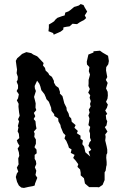

<svg xmlns="http://www.w3.org/2000/svg" viewBox="-20 -926 615 947"><path d="M120 -4 98 1 85 -1 73 -11 64 -29 58 -53 63 -70 70 -80 63 -99 72 -116 71 -123 70 -145 75 -157 73 -175 67 -193 76 -207 67 -222 63 -234 75 -245 73 -266 67 -278 71 -298 68 -304 74 -327 69 -338 77 -355 74 -372 71 -400 72 -414 63 -431 69 -441 73 -461 62 -477 69 -490V-506L62 -523L67 -532L68 -547L62 -565L64 -583L62 -596L58 -626L65 -639L77 -649L89 -660L110 -669L134 -664L144 -657L162 -649L166 -646L195 -615L192 -603L202 -591L205 -578L218 -566L223 -556L236 -547L246 -527V-519L255 -503L269 -493L276 -472L275 -465L288 -452L292 -437L297 -417L308 -395L309 -383L318 -367L322 -351L331 -342L334 -325L353 -309L347 -296L364 -280L359 -269L377 -257V-242L389 -233L386 -215L395 -203L401 -175L425 -154L417 -178L430 -187L416 -207L422 -225L429 -233L424 -247V-268L420 -280L425 -300L416 -309L419 -325L421 -342L416 -356L422 -371L418 -385L427 -401L424 -413L428 -427L422 -444L425 -456L415 -469L423 -487L416 -502L417 -514V-532L424 -558L418 -575L421 -595L409 -608L408 -622L416 -657L441 -667V-673L473 -676L487 -666L513 -651L517 -625L514 -609L504 -595L503 -579L509 -546L502 -532L511 -517L503 -490L511 -473L512 -455L510 -439L503 -424L512 -410L507 -394L499 -381L509 -364L502 -358L504 -338L509 -328L505 -307L497 -299L510 -277L499 -263L501 -251L499 -233L506 -204L509 -188V-171L505 -163L504 -148L506 -127V-112L504 -105L501 -84L496 -76V-38L486 -14L468 -2L460 -3H420L408 -13L399 -21L394 -47L378 -61V-74L375 -90L362 -103L366 -116L353 -134L341 -147L348 -162L329 -172L333 -189L320 -197L316 -210L307 -231L298 -243L303 -259L292 -270L280 -299L278 -310L268 -328L267 -342L248 -354L247 -363L234 -379L232 -395L221 -424L209 -437L206 -446L199 -462L184 -481L179 -500L174 -513L163 -528L151 -502L152 -490L157 -477L148 -448L152 -433L156 -416L155 -395L159 -383L147 -369L154 -353L146 -339L155 -328L157 -307L160 -292L147 -277L151 -267L149 -251L157 -238V-217L150 -200L160 -188L161 -170L151 -162V-142L157 -132L159 -117L152 -101L159 -84L155 -63L164 -49L153 -21L151 -11L142 -8ZM245 -755 242 -763 232 -767 219 -772 221 -790V-805L235 -813L247 -821L253 -829L263 -838L285 -846L299 -850L302 -864L318 -870L328 -877L346 -892L357 -895L369 -899L378 -906L392 -901L398 -889L410 -869L398 -850L405 -837L394 -827L382 -821L373 -816L360 -807L347 -808L338 -809L323 -796L308 -794L293 -791L292 -780L279 -770L268 -765Z"/></svg>

Font: Winky Rough Light
Style: Regular
Weight: 300
Designer: Simon Atzbach
Foundry: typofactur
Version: Version 1.206; ttfautohint (v1.8.4.7-5d5b)